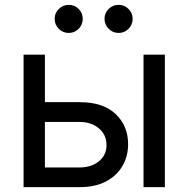

<svg xmlns="http://www.w3.org/2000/svg" viewBox="-20 -771 776 791"><path d="M165 -350.1H308.1Q404.8 -350.1 456.3 -301.3Q507.8 -252.4 507.8 -176.8Q507.8 -127.4 484.6 -87.4Q461.4 -47.4 417 -23.7Q372.6 0 308.1 0H77.1V-545.9H165ZM165 -268.6V-81.1H308.1Q356.4 -81.1 387.7 -106.7Q418.9 -132.3 418.9 -172.9Q418.9 -215.3 387.7 -241.9Q356.4 -268.6 308.1 -268.6ZM571.3 0V-545.9H659.2V0ZM263.2 -635.3Q239.3 -635.3 222.2 -652.3Q205.1 -669.4 205.1 -693.4Q205.1 -717.3 222.2 -734.1Q239.3 -751 263.2 -751Q287.1 -751 304 -734.1Q320.8 -717.3 320.8 -693.4Q320.8 -669.4 304 -652.3Q287.1 -635.3 263.2 -635.3ZM468.8 -635.3Q444.8 -635.3 427.7 -652.3Q410.6 -669.4 410.6 -693.4Q410.6 -717.3 427.7 -734.1Q444.8 -751 468.8 -751Q492.7 -751 509.5 -734.1Q526.4 -717.3 526.4 -693.4Q526.4 -669.4 509.5 -652.3Q492.7 -635.3 468.8 -635.3Z"/></svg>

Font: Inter
Style: Regular
Weight: 400
Designer: Rasmus Andersson
Foundry: rsms
Version: Version 4.001;git-9221beed3